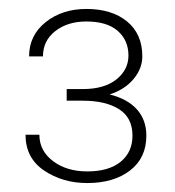

<svg xmlns="http://www.w3.org/2000/svg" viewBox="-20 -723 390 429"><path d="M267 -599Q267 -633 243 -654Q219 -675 173 -675Q131 -675 103.5 -653.5Q76 -632 76 -597H45Q45 -644 82 -673.5Q119 -703 173 -703Q230 -703 264 -675Q298 -647 298 -597Q298 -570 278.5 -546.5Q259 -523 225 -512Q265 -502 286 -478.5Q307 -455 307 -420Q307 -370 270.5 -342Q234 -314 175 -314Q120 -314 78.5 -342Q37 -370 37 -422H68Q68 -386 98.5 -363Q129 -340 175 -340Q223 -340 249.5 -361.5Q276 -383 276 -420Q276 -460 246 -479Q216 -498 165 -498H129V-524H165Q213 -524 240 -545.5Q267 -567 267 -599Z"/></svg>

Font: Freesentation 1 Thin
Style: Regular
Weight: 250
Designer: glyphs from Roboto by Christian Robertson / Hangul glyphs from Noto Sans CJK(Source Han Sans) by Jang Soo-young and Kang
Foundry: PT&
Version: Version 2.001